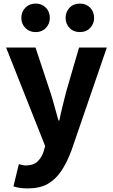

<svg xmlns="http://www.w3.org/2000/svg" viewBox="-20 -829 629 1071"><path d="M135 222Q109 222 90.5 219Q72 216 55 211L85 87Q93 88 103 91Q113 94 123 94Q165 94 188.5 72.5Q212 51 223 17L232 -14L14 -564H178L260 -317Q273 -278 283.5 -238Q294 -198 306 -157H311Q319 -197 329 -237Q339 -277 349 -317L421 -564H576L379 9Q353 79 321 126Q289 173 245 197.5Q201 222 135 222ZM179 -650Q144 -650 121.5 -673Q99 -696 99 -729Q99 -763 121.5 -786Q144 -809 179 -809Q214 -809 236 -786Q258 -763 258 -729Q258 -696 236 -673Q214 -650 179 -650ZM426 -650Q390 -650 368 -673Q346 -696 346 -729Q346 -763 368 -786Q390 -809 426 -809Q461 -809 483 -786Q505 -763 505 -729Q505 -696 483 -673Q461 -650 426 -650Z"/></svg>

Font: Noto Sans HK Thin ExtraBold
Style: Regular
Weight: 800
Version: Version 2.004-H2;hotconv 1.0.118;makeotfexe 2.5.65603